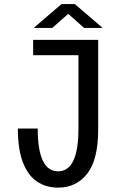

<svg xmlns="http://www.w3.org/2000/svg" viewBox="-20 -892 590 924"><path d="M259.5 11Q202 11 158.5 -18Q115 -47 90.5 -109.8Q66 -172.5 66 -273.5H161.5Q161.5 -67.5 259.5 -67.5Q357.5 -67.5 357.5 -273V-626.5H139.5V-700H452.5V-268.5Q452.5 -123.5 399.8 -56.2Q347 11 259.5 11ZM142 -757.5 276 -872.5H340L474 -757.5H384.5L308.5 -825.5L231.5 -757.5Z"/></svg>

Font: Trispace SemiCondensed
Style: Regular
Weight: 400
Width: 4
Designer: Tyler Finck
Foundry: Etcetera Type Company
Version: Version 1.210; ttfautohint (v1.8.3)